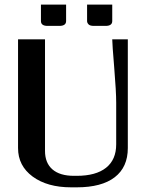

<svg xmlns="http://www.w3.org/2000/svg" viewBox="-20 -803 631 831"><path d="M266.1 -711.9Q266.1 -690.9 236.8 -690.9H186Q157.2 -690.9 157.2 -711.9V-783.2H266.1ZM465.8 -711.9Q465.8 -690.9 437 -690.9H386.2Q369.6 -690.9 363.3 -697.5Q356.9 -704.1 356.9 -711.9V-783.2H465.8ZM58.1 -632.8H174.8V-149.9Q174.8 -97.7 207 -69.8Q239.3 -42 299.8 -42H312Q395 -42 439 -76.9Q482.9 -111.8 482.9 -178.2V-358.9Q482.9 -405.8 474.4 -509.5Q465.8 -613.3 465.8 -632.8H533.2V-162.1Q533.2 -79.6 476.6 -35.9Q419.9 7.8 312 7.8H288.1Q184.6 7.8 121.3 -38.8Q58.1 -85.4 58.1 -162.1Z"/></svg>

Font: Resagokr
Style: Bold
Weight: 600
Designer: gluk
Foundry: gluk
Version: Version 0.95